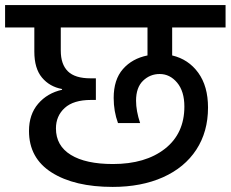

<svg xmlns="http://www.w3.org/2000/svg" viewBox="-44 -760 907 755"><path d="M633 -652V-542Q697 -527 735.5 -474Q774 -421 774 -337Q774 -242 728 -171.5Q682 -101 597 -63Q512 -25 399 -25Q249 -25 159.5 -81.5Q70 -138 70 -245Q70 -310 106 -352Q142 -394 200 -407V-410Q151 -419 121 -455Q91 -491 91 -557V-652H-24V-740H843V-652ZM536 -652H195V-561Q195 -507 223 -479.5Q251 -452 312 -452H333V-367H314Q245 -367 210.5 -335.5Q176 -304 176 -255Q176 -187 234.5 -151Q293 -115 400 -115Q528 -115 604.5 -175Q681 -235 681 -341Q681 -401 652.5 -435Q624 -469 584 -469Q546 -469 518.5 -442.5Q491 -416 491 -364Q491 -324 507 -276H420Q403 -322 403 -375Q403 -447 439.5 -488.5Q476 -530 536 -542Z"/></svg>

Font: Poppins Medium A&M
Style: Regular
Weight: 500
Designer: Ninad Kale (Devanagari), Jonny Pinhorn (Latin)
Foundry: Indian Type Foundry
Version: 4.004